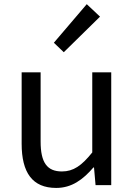

<svg xmlns="http://www.w3.org/2000/svg" viewBox="-20 -892 647 925"><path d="M250.7 13.4C325.3 13.4 379.5 -26.3 430.1 -85.3H432.9L440.4 0H515.9V-543.4H424.5V-157.6C373.2 -93.6 333.5 -66 278.3 -66C206.4 -66 175.7 -109.2 175.7 -210.3V-543.4H84.3V-199.3C84.3 -60.4 136.1 13.4 250.7 13.4ZM287.3 -640.4 461.9 -811.8 398 -871.9 239.5 -686.1Z"/></svg>

Font: Source Han Sans JP VF
Style: Regular
Weight: 250
Designer: Ryoko NISHIZUKA 西塚涼子 (kana, bopomofo & ideographs); Paul D. Hunt (Latin, Greek & Cyrillic); Sandoll Communications 산돌커뮤니
Foundry: Adobe
Version: Version 2.004;hotconv 1.0.118;makeotfexe 2.5.65603